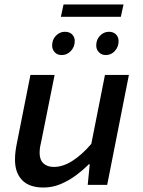

<svg xmlns="http://www.w3.org/2000/svg" viewBox="-20 -826 640 858"><path d="M174 12Q111 12 79 -21Q47 -54 47 -112Q47 -132 49.5 -151Q52 -170 56 -189L116 -491H224L166 -202Q162 -185 159.5 -171Q157 -157 157 -143Q157 -112 174 -96Q191 -80 221 -80Q261 -80 303.5 -107Q346 -134 388 -183L449 -491H556L459 0H372L381 -92H377Q350 -65 318 -41.5Q286 -18 250 -3Q214 12 174 12ZM256 -580Q236 -580 224.5 -592.5Q213 -605 213 -623Q213 -649 230 -666.5Q247 -684 270 -684Q290 -684 302 -672.5Q314 -661 314 -642Q314 -617 297 -598.5Q280 -580 256 -580ZM453 -580Q434 -580 422 -592.5Q410 -605 410 -623Q410 -649 427 -666.5Q444 -684 467 -684Q486 -684 498 -672.5Q510 -661 510 -642Q510 -617 493.5 -598.5Q477 -580 453 -580ZM252 -751 264 -806H532L520 -751Z"/></svg>

Font: Source Code Pro ExtraLight SemiBold
Style: Italic
Weight: 600
Italic angle: -11°
Monospace: yes
Version: Version 1.016;hotconv 1.0.116;makeotfexe 2.5.65601